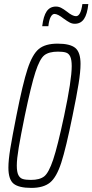

<svg xmlns="http://www.w3.org/2000/svg" viewBox="-20 -909 451 937"><path d="M21 -91Q21 -128 30.5 -185.5Q40 -243 60 -344Q91 -501 114.5 -572.5Q138 -644 169.5 -670Q201 -696 261 -696Q322 -696 347.5 -675Q373 -654 373 -597Q373 -559 363.5 -500Q354 -441 334 -344Q302 -186 279 -115Q256 -44 224 -18Q192 8 133 8Q72 8 46.5 -12.5Q21 -33 21 -91ZM293 -344Q330 -519 330 -586Q330 -617 323 -632.5Q316 -648 302 -652.5Q288 -657 263 -657Q219 -657 196.5 -639.5Q174 -622 153 -557.5Q132 -493 101 -344Q81 -246 71.5 -189.5Q62 -133 62 -101Q62 -70 69.5 -55Q77 -40 91 -35.5Q105 -31 131 -31Q174 -31 196 -48.5Q218 -66 239.5 -130Q261 -194 293 -344ZM253 -877Q266 -877 278 -871Q290 -865 307 -852Q334 -830 351 -830Q374 -830 382 -889H411Q406 -840 390 -816.5Q374 -793 345 -793Q332 -793 320.5 -799Q309 -805 291 -818Q262 -841 246 -841Q235 -841 227 -825.5Q219 -810 216 -781H186Q192 -831 208 -854Q224 -877 253 -877Z"/></svg>

Font: Saira Ultra Condensed ExLight
Style: Italic
Weight: 200
Width: 1
Italic angle: -12°
Designer: Hector Gatti with collaboration of the Omnibus-Type team
Foundry: Omnibus-Type
Version: Version 1.001; ttfautohint (v1.8)